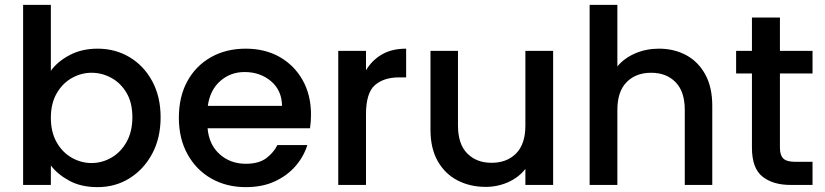

<svg xmlns="http://www.w3.org/2000/svg" viewBox="-20 -760 3389 789"><path d="M189 -469Q216 -507 266 -533.5Q316 -560 381 -560Q454 -560 512.5 -525Q571 -490 605.5 -426.5Q640 -363 640 -278Q640 -193 605.5 -128.5Q571 -64 512.5 -27.5Q454 9 381 9Q313 9 264.5 -17.5Q216 -44 189 -80V0H75V-740H189ZM524 -278Q524 -338 500 -378.5Q476 -419 437.5 -440Q399 -461 356 -461Q314 -461 275.5 -439.5Q237 -418 213 -376.5Q189 -335 189 -276Q189 -217 213 -175Q237 -133 275.5 -111.5Q314 -90 356 -90Q399 -90 437.5 -112Q476 -134 500 -176.5Q524 -219 524 -278Z M1243 -164Q1228 -116 1194 -77Q1160 -38 1109 -14.5Q1058 9 990 9Q911 9 849 -26Q787 -61 751 -125.5Q715 -190 715 -276Q715 -363 750 -426.5Q785 -490 847 -525Q909 -560 990 -560Q1069 -560 1129 -526Q1189 -492 1223.5 -431Q1258 -370 1258 -289Q1258 -275 1257 -261Q1256 -247 1254 -233H833Q839 -165 883 -126Q927 -87 990 -87Q1043 -87 1073.5 -109.5Q1104 -132 1120 -164ZM985 -464Q927 -464 885 -427Q843 -390 834 -325H1139Q1138 -389 1093.5 -426.5Q1049 -464 985 -464Z M1370 -551H1484V-471Q1508 -512 1549 -536Q1590 -560 1649 -560V-442H1620Q1557 -442 1520.5 -410Q1484 -378 1484 -290V0H1370Z M1862 -244Q1862 -168 1900 -129.5Q1938 -91 2000 -91Q2063 -91 2101 -129.5Q2139 -168 2139 -244V-551H2253V0H2139V-66Q2112 -31 2068.5 -11.5Q2025 8 1976 8Q1912 8 1860.5 -18.5Q1809 -45 1779 -97.5Q1749 -150 1749 -227V-551H1862Z M2794 -308Q2794 -384 2756 -422.5Q2718 -461 2656 -461Q2593 -461 2555 -422.5Q2517 -384 2517 -308V0H2403V-740H2517V-487Q2545 -521 2590 -540.5Q2635 -560 2688 -560Q2750 -560 2799.5 -533.5Q2849 -507 2878 -454.5Q2907 -402 2907 -325V0H2794Z M3005 -458V-551H3070V-688H3185V-551H3319V-458H3185V-153Q3185 -122 3199 -108.5Q3213 -95 3249 -95H3319V0H3229Q3156 0 3113 -34.5Q3070 -69 3070 -153V-458Z"/></svg>

Font: Poppins Medium
Style: Regular
Weight: 500
Designer: Ninad Kale (Devanagari), Jonny Pinhorn (Latin)
Version: Version 5.002